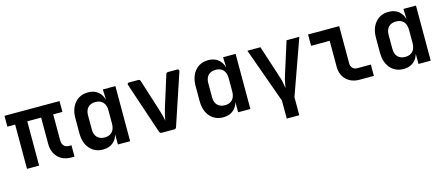

<svg xmlns="http://www.w3.org/2000/svg" viewBox="-49 -1115 4297 1851"><g transform="rotate(-15 2100.0 -190.0)"><path d="M536.6 5Q452.4 5 402.8 -45.6Q353.2 -96.3 353.2 -181.7V-441.9H214.7V0H93.8V-441.9H16.2V-550H565.7V-441.9H473.7V-182.3Q473.7 -147.6 492.3 -128.2Q510.9 -108.8 542.7 -108.8H566.7V5Z M850.4 10Q770.2 10 720.3 -47Q670.4 -104.1 670.4 -200.4V-349.1Q670.4 -445.9 720.1 -503Q769.8 -560 850.4 -560Q923.7 -560 965.9 -513.6Q1008.1 -467.3 1008.1 -386.6L973.1 -450.9H1001.9L998.1 -550H1123.2V0H1001V-99.1H973.1L1008.1 -163.4Q1008.1 -82.3 965.9 -36.2Q923.7 10 850.4 10ZM896.8 -98.4Q945.2 -98.4 971.7 -127.3Q998.1 -156.1 998.1 -208.8V-341.2Q998.1 -393.9 971.7 -422.7Q945.2 -451.6 896.8 -451.6Q849.2 -451.6 822.3 -424Q795.5 -396.4 795.5 -344.1V-205.9Q795.5 -154.1 822.3 -126.3Q849.2 -98.4 896.8 -98.4Z M1438.1 0Q1421.7 0 1415.7 -16L1244.4 -527Q1240.4 -538 1245.4 -544Q1250.4 -550 1260.4 -550H1350.4Q1367.8 -550 1372.4 -533.4L1473.3 -215.7Q1483.2 -185.6 1490.9 -155.4Q1498.6 -125.2 1501.4 -102.9Q1504.7 -125.2 1511.7 -155.4Q1518.7 -185.6 1527.5 -215.1L1627.3 -533.4Q1631.9 -550 1649.3 -550H1739.6Q1750.6 -550 1755.1 -544Q1759.6 -538 1756.1 -527L1585.5 -16Q1580.1 0 1563.1 0Z M2050.4 10Q1970.2 10 1920.3 -47Q1870.4 -104.1 1870.4 -200.4V-349.1Q1870.4 -445.9 1920.1 -503Q1969.8 -560 2050.4 -560Q2123.7 -560 2165.9 -513.6Q2208.1 -467.3 2208.1 -386.6L2173.1 -450.9H2201.9L2198.1 -550H2323.2V0H2201V-99.1H2173.1L2208.1 -163.4Q2208.1 -82.3 2165.9 -36.2Q2123.7 10 2050.4 10ZM2096.8 -98.4Q2145.2 -98.4 2171.7 -127.3Q2198.1 -156.1 2198.1 -208.8V-341.2Q2198.1 -393.9 2171.7 -422.7Q2145.2 -451.6 2096.8 -451.6Q2049.2 -451.6 2022.3 -424Q1995.5 -396.4 1995.5 -344.1V-205.9Q1995.5 -154.1 2022.3 -126.3Q2049.2 -98.4 2096.8 -98.4Z M2638 180V0L2440.7 -550H2570.8L2679 -217.8Q2689.2 -187.3 2694.2 -157Q2699.2 -126.7 2702.8 -107.9Q2706.4 -126.7 2711.8 -157Q2717.2 -187.3 2726.4 -217.2L2831.6 -550H2959.3L2763.1 0V180Z M3412.3 0Q3358.5 0 3317.8 -22.2Q3277.1 -44.4 3254.5 -84.7Q3231.9 -125 3231.9 -178.4V-437H3046.2V-550H3357V-178.4Q3357 -148.5 3374.5 -130.8Q3392 -113 3421.1 -113H3555.9V0Z M3850.4 10Q3770.2 10 3720.3 -47Q3670.4 -104.1 3670.4 -200.4V-349.1Q3670.4 -445.9 3720.1 -503Q3769.8 -560 3850.4 -560Q3923.7 -560 3965.9 -513.6Q4008.1 -467.3 4008.1 -386.6L3973.1 -450.9H4001.9L3998.1 -550H4123.2V0H4001V-99.1H3973.1L4008.1 -163.4Q4008.1 -82.3 3965.9 -36.2Q3923.7 10 3850.4 10ZM3896.8 -98.4Q3945.2 -98.4 3971.7 -127.3Q3998.1 -156.1 3998.1 -208.8V-341.2Q3998.1 -393.9 3971.7 -422.7Q3945.2 -451.6 3896.8 -451.6Q3849.2 -451.6 3822.3 -424Q3795.5 -396.4 3795.5 -344.1V-205.9Q3795.5 -154.1 3822.3 -126.3Q3849.2 -98.4 3896.8 -98.4Z"/></g></svg>

Font: Pitagon Sans Mono
Style: Regular
Weight: 400
Monospace: yes
Designer: Travis Tran
Foundry: Pitagon
Version: Version 1.001;gftools[0.9.26]